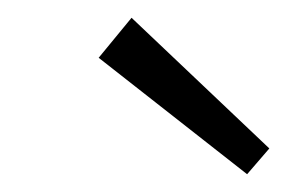

<svg xmlns="http://www.w3.org/2000/svg" viewBox="-20 -738 341 216"><path d="M283 -571 258 -542 91 -673 128 -718Z"/></svg>

Font: Exo 2.0 Light
Style: Italic
Weight: 300
Italic angle: -8°
Designer: Natanael Gama
Version: Version 1.001;PS 001.001;hotconv 1.0.70;makeotf.lib2.5.58329